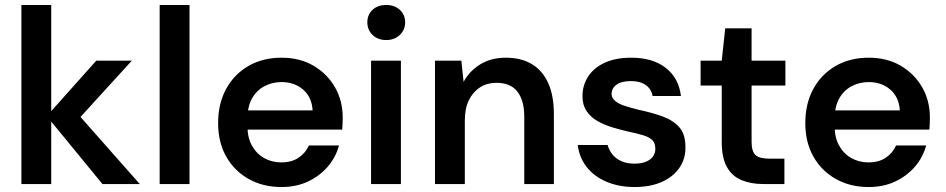

<svg xmlns="http://www.w3.org/2000/svg" viewBox="-20 -740 3802 772"><path d="M392 0 168 -273 367 -496H510L262 -224V-317L542 0ZM66 0V-720H186V0Z M622 0V-720H742V0Z M1112 12Q1037 12 979.5 -20.5Q922 -53 889.5 -110.5Q857 -168 857 -245Q857 -323 889 -382Q921 -441 978.5 -474.5Q1036 -508 1112 -508Q1186 -508 1241 -475.5Q1296 -443 1327 -389Q1358 -335 1358 -267Q1358 -257 1357.5 -245Q1357 -233 1356 -219H943V-296H1237Q1234 -349 1199 -379.5Q1164 -410 1112 -410Q1075 -410 1043.5 -393.5Q1012 -377 993.5 -344.5Q975 -312 975 -262V-233Q975 -187 993 -154.5Q1011 -122 1042 -104.5Q1073 -87 1111 -87Q1152 -87 1180 -105.5Q1208 -124 1222 -155H1343Q1330 -107 1297.5 -69.5Q1265 -32 1218 -10Q1171 12 1112 12Z M1472 0V-496H1592V0ZM1533 -579Q1499 -579 1478 -599.5Q1457 -620 1457 -650Q1457 -681 1478 -700.5Q1499 -720 1533 -720Q1566 -720 1587.5 -700.5Q1609 -681 1609 -650Q1609 -620 1587.5 -599.5Q1566 -579 1533 -579Z M1729 0V-496H1835L1844 -411Q1868 -455 1911.5 -481.5Q1955 -508 2013 -508Q2075 -508 2118 -482.5Q2161 -457 2184 -406.5Q2207 -356 2207 -282V0H2088V-270Q2088 -336 2060.5 -371.5Q2033 -407 1976 -407Q1939 -407 1910.5 -389Q1882 -371 1865.5 -337.5Q1849 -304 1849 -256V0Z M2532 12Q2468 12 2418 -9.5Q2368 -31 2338.5 -69Q2309 -107 2303 -157H2423Q2429 -136 2442.5 -119Q2456 -102 2478.5 -92Q2501 -82 2531 -82Q2560 -82 2579 -90.5Q2598 -99 2606.5 -112.5Q2615 -126 2615 -141Q2615 -165 2602.5 -177Q2590 -189 2565 -196.5Q2540 -204 2506 -211Q2475 -218 2442 -228Q2409 -238 2382 -253.5Q2355 -269 2338.5 -293.5Q2322 -318 2322 -353Q2322 -397 2345 -432.5Q2368 -468 2412 -488Q2456 -508 2518 -508Q2604 -508 2656.5 -467.5Q2709 -427 2718 -354H2604Q2599 -382 2576.5 -398Q2554 -414 2517 -414Q2479 -414 2459 -399.5Q2439 -385 2439 -362Q2439 -347 2452.5 -335Q2466 -323 2490 -315Q2514 -307 2546 -299Q2598 -288 2641 -273Q2684 -258 2710 -230Q2736 -202 2736 -149Q2737 -102 2712 -65.5Q2687 -29 2641 -8.5Q2595 12 2532 12Z M3049 0Q2999 0 2961 -16Q2923 -32 2902.5 -69Q2882 -106 2882 -169V-396H2797V-496H2882L2896 -626H3002V-496H3138V-396H3002V-169Q3002 -131 3018 -116.5Q3034 -102 3074 -102H3134V0Z M3473 12Q3398 12 3340.5 -20.5Q3283 -53 3250.5 -110.5Q3218 -168 3218 -245Q3218 -323 3250 -382Q3282 -441 3339.5 -474.5Q3397 -508 3473 -508Q3547 -508 3602 -475.5Q3657 -443 3688 -389Q3719 -335 3719 -267Q3719 -257 3718.5 -245Q3718 -233 3717 -219H3304V-296H3598Q3595 -349 3560 -379.5Q3525 -410 3473 -410Q3436 -410 3404.5 -393.5Q3373 -377 3354.5 -344.5Q3336 -312 3336 -262V-233Q3336 -187 3354 -154.5Q3372 -122 3403 -104.5Q3434 -87 3472 -87Q3513 -87 3541 -105.5Q3569 -124 3583 -155H3704Q3691 -107 3658.5 -69.5Q3626 -32 3579 -10Q3532 12 3473 12Z"/></svg>

Font: DM Sans 24pt SemiBold
Style: Regular
Weight: 600
Designer: Colophon Foundry, Jonny Pinhorn
Foundry: Colophon Foundry
Version: Version 4.004;gftools[0.9.30]